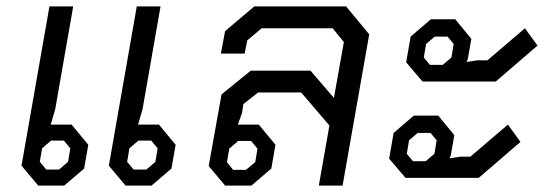

<svg xmlns="http://www.w3.org/2000/svg" viewBox="-20 -578 1696 598"><path d="M47 -62 134 -558H208L152 -238L138 -190H203L255 -127L242 -53L180 0H99ZM319 -62 406 -558H480L424 -238L410 -190H475L527 -127L514 -53L452 0H371ZM164 -50 192 -74 199 -116 179 -140H139L111 -116L104 -74L124 -50ZM436 -50 464 -74 471 -116 451 -140H411L383 -116L376 -74L396 -50Z M630 -61 670 -284 761 -358H947L1020 -273L1051 -447L1016 -490H795L750 -452L742 -411H668L681 -481L772 -558H1058L1130 -471L1047 0H973L1006 -187L918 -290H784L738 -254L734 -227L721 -190H786L838 -127L825 -53L763 0H681ZM746 -49 775 -73 782 -115 762 -139H722L694 -115L687 -73L706 -49Z M1245 -384 1259 -464 1322 -518H1398L1448 -457L1437 -394L1433 -385L1466 -390H1498L1615 -490L1654 -436L1524 -324H1296ZM1359 -376 1386 -399 1393 -441 1374 -464H1334L1307 -441L1300 -399L1319 -376ZM1192 -84 1206 -164 1269 -218H1345L1395 -157L1384 -94L1380 -85L1413 -90H1445L1562 -190L1601 -136L1471 -24H1243ZM1306 -76 1333 -99 1340 -141 1321 -164H1281L1254 -141L1247 -99L1266 -76Z"/></svg>

Font: Chakra Petch
Style: Italic
Weight: 400
Italic angle: -10°
Designer: Katatrad Aksorn Co.,Ltd.
Foundry: Cadson Demak Co.,Ltd.
Version: Version 1.000; ttfautohint (v1.6)